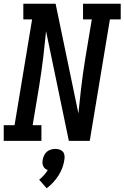

<svg xmlns="http://www.w3.org/2000/svg" viewBox="-29 -755 667 1029"><path d="M-9 0V-84H49L143 -651H96V-735H269L391 -148Q392 -152 392.5 -156.5Q393 -161 393 -165L405 -276Q410 -317 415.5 -358.5Q421 -400 428 -441L463 -651H416V-735H618V-651H560L452 0H340L218 -587Q217 -583 216.5 -578.5Q216 -574 216 -570L204 -459Q199 -418 193.5 -376.5Q188 -335 181 -294L146 -84H193V0ZM221 254 181 208Q195 197 206.5 184Q218 171 227 156Q219 154 212.5 148.5Q206 143 202.5 135Q199 127 198.5 118.5Q198 110 200 101Q202 89 207.5 77.5Q213 66 222.5 58Q232 50 244 46.5Q256 43 268 43Q279 43 290 46.5Q301 50 308 58Q315 66 316.5 77.5Q318 89 316 101Q313 123 305 144.5Q297 166 284.5 185.5Q272 205 256 222.5Q240 240 221 254Z"/></svg>

Font: Iosevka Slab MdExObl
Style: Regular
Weight: 500
Width: 7
Italic angle: -9°
Monospace: yes
Designer: Belleve Invis
Foundry: Belleve Invis
Version: Version 11.1.1; ttfautohint (v1.8.3)